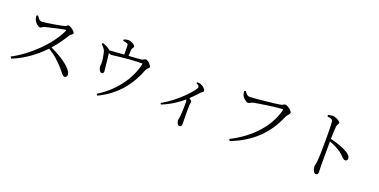

<svg xmlns="http://www.w3.org/2000/svg" viewBox="-19 -1619 4978 2523"><g transform="rotate(20 2470.0 -358.0)"><path d="M219 -663C221 -635 227 -614 233 -602C245 -576 285 -533 314 -533C338 -533 342 -551 373 -559C428 -573 567 -607 638 -618C649 -619 655 -617 650 -604C557 -399 321 -164 86 -42L101 -17C291 -93 433 -215 525 -312C615 -259 679 -200 746 -125C799 -65 813 -33 840 -33C863 -33 874 -50 874 -70C874 -153 710 -264 549 -337C622 -418 681 -510 715 -564C728 -584 758 -592 758 -612C758 -634 693 -686 663 -686C649 -686 637 -667 616 -661C561 -647 364 -612 309 -612C276 -612 257 -648 240 -672Z M1405 -740C1425 -738 1447 -735 1460 -729C1476 -723 1477 -717 1478 -695C1479 -671 1480 -612 1480 -576C1412 -571 1330 -564 1274 -562C1269 -570 1260 -577 1245 -587C1222 -602 1194 -612 1165 -624L1153 -607C1180 -578 1208 -553 1217 -514C1225 -484 1238 -403 1238 -370C1238 -353 1233 -335 1234 -323C1235 -294 1256 -244 1283 -246C1299 -247 1311 -257 1310 -279C1310 -297 1286 -483 1283 -527C1297 -518 1308 -514 1321 -514C1357 -514 1466 -540 1731 -548C1745 -548 1747 -546 1744 -532C1693 -311 1529 -96 1315 31L1332 52C1579 -68 1724 -250 1814 -488C1821 -507 1853 -519 1853 -537C1853 -560 1799 -614 1769 -614C1753 -614 1736 -595 1718 -593C1677 -588 1603 -584 1538 -580C1539 -608 1541 -643 1543 -664C1545 -694 1566 -700 1566 -719C1566 -739 1509 -774 1467 -774C1446 -774 1427 -768 1404 -760Z M2498 -549C2520 -539 2542 -523 2542 -507C2542 -466 2358 -261 2146 -142L2156 -124C2289 -175 2398 -258 2447 -301C2452 -291 2454 -282 2455 -269C2456 -235 2454 -121 2447 -63C2445 -37 2438 -22 2438 -9C2438 21 2454 58 2483 58C2503 58 2512 46 2512 16C2512 -27 2507 -140 2511 -249C2512 -269 2519 -280 2519 -291C2519 -303 2502 -316 2480 -331C2528 -376 2565 -417 2593 -448C2614 -469 2628 -468 2628 -486C2628 -509 2590 -544 2557 -555C2538 -562 2521 -562 2504 -562Z M3217 -617C3182 -617 3160 -649 3144 -673L3125 -666C3127 -638 3130 -623 3135 -609C3145 -584 3192 -536 3222 -536C3241 -536 3263 -556 3290 -562C3347 -575 3631 -615 3675 -615C3685 -615 3691 -613 3687 -598C3625 -364 3441 -150 3155 -6L3170 18C3465 -95 3644 -282 3749 -531C3763 -564 3795 -581 3795 -603C3795 -631 3725 -683 3696 -683C3679 -683 3666 -667 3640 -661C3592 -651 3274 -617 3217 -617Z M4266 -746 4267 -725C4320 -719 4342 -713 4345 -681C4351 -631 4351 -522 4351 -442C4351 -366 4351 -202 4343 -128C4339 -90 4330 -72 4330 -50C4330 -16 4347 39 4380 39C4402 39 4412 27 4412 1C4412 -16 4410 -46 4409 -90C4408 -196 4409 -360 4410 -429C4478 -403 4532 -374 4577 -343C4637 -297 4648 -263 4681 -263C4702 -263 4713 -280 4713 -297C4713 -328 4687 -353 4657 -372C4602 -407 4507 -442 4410 -464C4411 -518 4413 -592 4418 -640C4422 -673 4440 -677 4440 -697C4440 -720 4372 -758 4330 -758C4311 -758 4292 -752 4266 -746Z"/></g></svg>

Font: Harano Aji Mincho KR
Style: Regular
Weight: 400
Foundry: Masamichi Hosoda
Version: HaranoAjiMinchoKR-Regular version 20230610;ttx 4.39.4